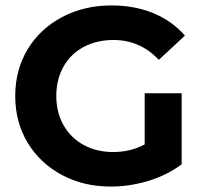

<svg xmlns="http://www.w3.org/2000/svg" viewBox="-20 -675 749 706"><path d="M512 -332H648V-71Q595 -31 526 -10Q457 11 387 11Q287 11 207 -32Q127 -75 81.5 -150.5Q36 -226 36 -322Q36 -418 81.5 -493.5Q127 -569 208 -612Q289 -655 390 -655Q475 -655 544 -626.5Q613 -598 660 -544L564 -455Q495 -528 397 -528Q336 -528 288 -502.5Q240 -477 213.5 -430Q187 -383 187 -322Q187 -262 213.5 -215Q240 -168 287.5 -142Q335 -116 396 -116Q460 -116 512 -144Z"/></svg>

Font: Montserrat Ace
Style: Bold
Weight: 700
Designer: Julieta Ulanovsky
Foundry: Julieta Ulanovsky
Version: Version 1